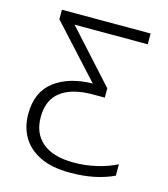

<svg xmlns="http://www.w3.org/2000/svg" viewBox="-109 -800 784 895"><g transform="rotate(15 283.5 -352.0)"><path d="M311 10Q223 10 166 -18Q109 -46 81 -94Q53 -142 53 -204Q53 -311 123 -364Q193 -417 307 -419L79 -668V-714H507V-662H154L378 -415V-370H320Q221 -370 167 -329.5Q113 -289 113 -205Q113 -127 164.5 -83.5Q216 -40 317 -40Q371 -40 425 -52.5Q479 -65 522 -87V-32Q480 -12 428 -1Q376 10 311 10Z"/></g></svg>

Font: RS Noto Sans Light
Style: Regular
Weight: 300
Designer: Monotype Design Team
Foundry: Monotype Imaging Inc.
Version: Version 3.10